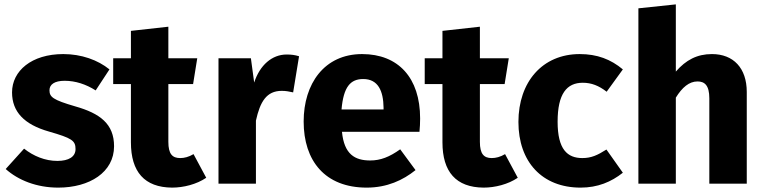

<svg xmlns="http://www.w3.org/2000/svg" viewBox="-20 -839 3489 877"><path d="M269 -592C124 -592 35 -515 35 -417C35 -328 91 -270 204 -238C308 -208 325 -197 325 -158C325 -123 294 -104 242 -104C186 -104 133 -126 90 -160L6 -67C63 -16 147 18 246 18C389 18 501 -52 501 -171C501 -273 437 -321 324 -353C221 -383 206 -396 206 -427C206 -453 229 -470 275 -470C325 -470 373 -454 417 -426L480 -522C427 -565 352 -592 269 -592Z M864 -135C842 -122 822 -117 803 -117C767 -117 749 -136 749 -191V-455H862L881 -573H749V-717L578 -698V-573H497V-455H578V-189C578 -54 640 17 766 18C818 18 878 3 922 -27Z M1289 -590C1223 -590 1167 -542 1141 -462L1126 -573H978V0H1149V-288C1168 -374 1197 -424 1267 -424C1286 -424 1301 -421 1319 -417L1346 -582C1327 -588 1311 -590 1289 -590Z M1899 -298C1899 -484 1799 -592 1634 -592C1461 -592 1367 -456 1367 -284C1367 -105 1464 18 1655 18C1748 18 1821 -16 1878 -62L1808 -157C1759 -122 1718 -106 1671 -106C1601 -106 1552 -134 1542 -237H1896C1898 -254 1899 -280 1899 -298ZM1732 -339H1540C1549 -443 1581 -478 1639 -478C1707 -478 1731 -424 1732 -347Z M2287 -135C2265 -122 2245 -117 2226 -117C2190 -117 2172 -136 2172 -191V-455H2285L2304 -573H2172V-717L2001 -698V-573H1920V-455H2001V-189C2001 -54 2063 17 2189 18C2241 18 2301 3 2345 -27Z M2628 -592C2457 -592 2348 -464 2348 -282C2348 -100 2456 18 2632 18C2710 18 2772 -8 2825 -50L2750 -156C2709 -130 2681 -117 2640 -117C2572 -117 2527 -156 2527 -283C2527 -411 2569 -461 2642 -461C2681 -461 2715 -448 2751 -420L2825 -522C2770 -568 2708 -592 2628 -592Z M3232 -592C3164 -592 3113 -565 3067 -512V-819L2896 -801V0H3067V-393C3096 -440 3128 -467 3166 -467C3198 -467 3220 -450 3220 -390V0H3391V-419C3391 -528 3330 -592 3232 -592Z"/></svg>

Font: Glow Sans SC Normal ExtraBold
Style: Regular
Weight: 800
Designer: Ryoko NISHIZUKA (kana, bopomofo & ideographs); Paul D. Hunt (Latin, Greek & Cyrillic); Sandoll Communications, Soo-young
Version: Version 0.93